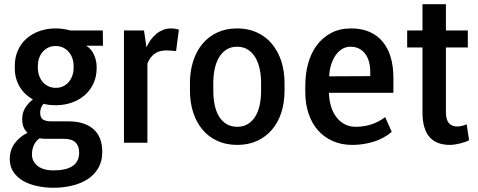

<svg xmlns="http://www.w3.org/2000/svg" viewBox="-20 -678 2272 912"><path d="M469.2 -460.9H388.7Q400.9 -454.6 410.4 -443.4Q419.9 -432.1 426.3 -418.5Q432.6 -404.8 435.8 -389.9Q439 -375 439 -361.3V-354Q439 -313.5 423.6 -280.8Q408.2 -248 381.8 -225.3Q355.5 -202.6 320.3 -190.4Q285.2 -178.2 245.6 -178.2Q229.5 -178.2 215.1 -179.7Q200.7 -181.2 187 -185.1Q170.9 -167.5 170.9 -142.1Q170.9 -118.7 184.3 -110.1Q197.8 -101.6 224.1 -101.6H304.2Q382.3 -101.6 424.1 -64.5Q465.8 -27.3 465.8 43.5Q465.8 87.4 447.3 119.6Q428.7 151.9 397 172.6Q365.2 193.4 323 203.6Q280.8 213.9 233.9 213.9Q193.8 213.9 156.5 205.8Q119.1 197.8 90.1 181.2Q61 164.6 43.7 138.7Q26.4 112.8 26.4 77.6Q26.4 34.7 49.8 2.9Q73.2 -28.8 110.8 -47.4Q85.4 -69.8 85.4 -111.3Q85.4 -142.1 99.4 -165Q113.3 -188 136.2 -205.6Q95.2 -229 72.8 -267.1Q50.3 -305.2 50.3 -354V-364.7Q50.3 -406.2 65.4 -439.5Q80.6 -472.7 106.9 -495.6Q133.3 -518.6 168.7 -530.8Q204.1 -543 244.6 -543Q263.2 -543 280.5 -540.3Q297.9 -537.6 314.5 -533.2H468.3ZM202.6 -18.6Q192.4 -18.6 184.1 -19Q175.8 -19.5 168 -21Q152.3 -11.2 142.1 9Q131.8 29.3 131.8 55.2Q131.8 71.8 138.4 85.7Q145 99.6 158 109.9Q170.9 120.1 189.9 125.7Q209 131.3 233.9 131.3Q294.4 131.3 325.2 110.4Q356 89.4 356 46.4Q356 15.1 338.4 -1.7Q320.8 -18.6 284.2 -18.6ZM159.7 -354Q160.2 -334.5 166.3 -317.6Q172.4 -300.8 183.3 -288.1Q194.3 -275.4 210.2 -268.1Q226.1 -260.7 245.6 -260.7Q265.1 -260.7 280.8 -268.6Q296.4 -276.4 307.1 -289.3Q317.9 -302.2 323.7 -319.1Q329.6 -335.9 329.6 -354V-364.7Q329.6 -384.3 323.5 -401.6Q317.4 -418.9 306.4 -431.6Q295.4 -444.3 279.5 -451.9Q263.7 -459.5 244.6 -459.5Q224.6 -459.5 208.7 -451.7Q192.9 -443.8 181.9 -430.7Q170.9 -417.5 165.3 -400.4Q159.7 -383.3 159.7 -364.7Z M829.6 -537.1 816.4 -435.5Q803.7 -436.5 793.2 -437.5Q782.7 -438.5 770 -438.5Q735.4 -438.5 713.4 -421.9Q691.4 -405.3 680.2 -376V0H568.8V-533.2H664.1L675.8 -453.1Q684.6 -473.1 696.8 -489.7Q709 -506.3 723.6 -518.1Q738.3 -529.8 755.6 -536.4Q772.9 -543 792 -543Q801.8 -543 812 -541.3Q822.3 -539.6 829.6 -537.1Z M882.3 -284.2Q882.3 -340.3 897.7 -387.9Q913.1 -435.5 941.9 -470Q970.7 -504.4 1012.2 -523.7Q1053.7 -543 1106.4 -543Q1159.7 -543 1201.4 -523.4Q1243.2 -503.9 1272 -469.2Q1300.8 -434.6 1316.2 -387.2Q1331.5 -339.8 1331.5 -284.2V-247.6Q1331.5 -190.4 1316.2 -143.1Q1300.8 -95.7 1271.7 -61.8Q1242.7 -27.8 1201.2 -8.8Q1159.7 10.3 1107.4 10.3Q1053.7 10.3 1012 -9Q970.2 -28.3 941.4 -62.7Q912.6 -97.2 897.5 -144.3Q882.3 -191.4 882.3 -247.6ZM993.2 -247.6Q993.2 -210 1000 -178.2Q1006.8 -146.5 1021 -123.8Q1035.2 -101.1 1056.6 -88.4Q1078.1 -75.7 1107.4 -75.7Q1135.7 -75.7 1157 -88.6Q1178.2 -101.6 1192.4 -124.3Q1206.5 -147 1213.4 -178.5Q1220.2 -210 1220.2 -247.6V-284.2Q1220.2 -318.8 1213.6 -350.1Q1207 -381.3 1193.1 -404.8Q1179.2 -428.2 1157.7 -442.1Q1136.2 -456.1 1106.4 -456.1Q1076.2 -456.1 1054.7 -441.9Q1033.2 -427.7 1019.5 -404.1Q1005.9 -380.4 999.5 -349.4Q993.2 -318.4 993.2 -284.2Z M1653.3 10.3Q1601.1 10.3 1559.8 -8.3Q1518.6 -26.9 1489.7 -59.8Q1460.9 -92.8 1445.6 -138.7Q1430.2 -184.6 1430.2 -239.3V-273.4Q1430.2 -326.7 1443.4 -375.5Q1456.5 -424.3 1483.6 -461.4Q1510.7 -498.5 1551.8 -520.8Q1592.8 -543 1648.4 -543Q1698.2 -543 1735.6 -526.4Q1772.9 -509.8 1798.1 -479.5Q1823.2 -449.2 1835.9 -405.8Q1848.6 -362.3 1848.6 -309.1V-237.3H1549.8Q1547.9 -237.3 1546.1 -237.5Q1544.4 -237.8 1542.5 -237.3Q1543 -205.1 1551.5 -175.3Q1560.1 -145.5 1576.7 -123Q1593.3 -100.6 1617.9 -87.6Q1642.6 -74.7 1675.8 -75.7Q1711.4 -76.7 1744.6 -87.4Q1777.8 -98.1 1809.6 -121.6L1840.8 -51.8Q1802.7 -19.5 1753.9 -4.6Q1705.1 10.3 1653.3 10.3ZM1644.5 -456.1Q1623 -456.1 1605.2 -445.3Q1587.4 -434.6 1574.5 -416Q1561.5 -397.5 1553.5 -372.8Q1545.4 -348.1 1543.9 -320.3V-315.4L1738.8 -316.4V-335.4Q1738.8 -362.3 1732.7 -384.5Q1726.6 -406.7 1714.6 -422.6Q1702.6 -438.5 1685.1 -447.3Q1667.5 -456.1 1644.5 -456.1Z M1986.8 -658.2H2098.1V-533.2H2202.1V-452.6H2098.1V-145.5Q2098.1 -108.9 2112.5 -93Q2127 -77.1 2151.4 -77.1Q2162.6 -77.1 2175 -80.3Q2187.5 -83.5 2196.8 -87.4L2208 -11.7Q2200.7 -7.8 2189.7 -3.9Q2178.7 0 2166.3 3.2Q2153.8 6.3 2140.9 8.3Q2127.9 10.3 2117.2 10.3Q2086.4 10.3 2062.3 1.5Q2038.1 -7.3 2021.2 -25.9Q2004.4 -44.4 1995.6 -74Q1986.8 -103.5 1986.8 -145V-452.6H1914.1V-533.2H1986.8Z"/></svg>

Font: Ufes Sans Medium
Style: Regular
Weight: 500
Designer: Ricardo Esteves & Filipe Motta
Foundry: ProDesignUfes - Ricardo Esteves, Filipe Motta (This is a derivative work, based on Roboto family, by Christian Robertson
Version: Version 2.0